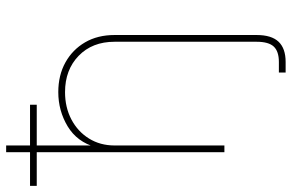

<svg xmlns="http://www.w3.org/2000/svg" viewBox="-202 -582 972 640"><g transform="rotate(-90 284.0 -262.0)"><path d="M397.5 204.1Q391.1 204.1 380.9 204.1Q370.6 204.1 362.3 204.1V181.6Q371.6 181.6 381.3 181.6Q391.1 181.6 397.5 181.6Q432.6 181.6 448.7 164.6Q464.8 147.5 464.8 107.4V0H487.3V107.4Q487.3 157.2 464.8 180.7Q442.4 204.1 397.5 204.1ZM119.1 -366.2V0H96.7V-727.5H119.1V-428.7H113.3Q130.9 -491.2 182.9 -522.5Q234.9 -553.7 296.9 -553.7Q353 -553.7 395.8 -530Q438.5 -506.3 462.9 -464.4Q487.3 -422.4 487.3 -366.2V0H464.8V-366.2Q464.8 -440.4 418 -485.8Q371.1 -531.2 296.9 -531.2Q246.1 -531.2 205.8 -510Q165.5 -488.8 142.3 -451.4Q119.1 -414.1 119.1 -366.2ZM-15.6 -625.5V-647.9H254.9V-625.5Z"/></g></svg>

Font: Inter Thin
Style: Regular
Weight: 250
Designer: Rasmus Andersson
Foundry: rsms
Version: Version 4.001;git-66647c0bb